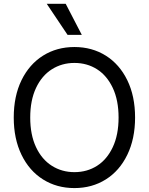

<svg xmlns="http://www.w3.org/2000/svg" viewBox="-20 -959 767 989"><path d="M363.3 9.8Q272.5 9.8 201.7 -34.7Q130.9 -79.1 90.8 -161.6Q50.8 -244.1 50.8 -353.5Q50.8 -463.9 90.8 -545.9Q130.9 -627.9 201.7 -672.4Q272.5 -716.8 363.3 -716.8Q454.1 -716.8 524.9 -672.4Q595.7 -627.9 635.7 -545.9Q675.8 -463.9 675.8 -353.5Q675.8 -244.1 635.7 -161.6Q595.7 -79.1 524.9 -34.7Q454.1 9.8 363.3 9.8ZM363.3 -634.8Q298.8 -634.8 247.1 -602.1Q195.3 -569.3 165.5 -505.9Q135.7 -442.4 135.7 -353.5Q135.7 -264.6 165.5 -201.2Q195.3 -137.7 247.1 -105Q298.8 -72.3 363.3 -72.3Q428.7 -72.3 480 -105Q531.2 -137.7 561 -201.2Q590.8 -264.6 590.8 -353.5Q590.8 -442.4 561 -505.9Q531.2 -569.3 480 -602.1Q428.7 -634.8 363.3 -634.8ZM220.7 -939.5H318.4L401.4 -779.3H328.1Z"/></svg>

Font: Pretendard Std Variable
Style: Regular
Weight: 400
Designer: Base glyphs from Inter by Rasmus Andersson; Hangeul glyphs from Noto Sans CJK(Source Han Sans) by Jang Soo-young and Kan
Foundry: Kil Hyung-jin
Version: Version 1.309;Glyphs 3.2 (3225)